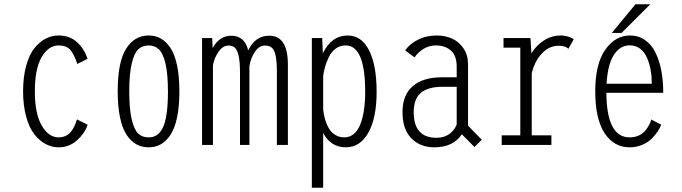

<svg xmlns="http://www.w3.org/2000/svg" viewBox="-20 -678 3190 898"><path d="M390 -94.5Q377 -55 340.5 -22Q304 11 253.5 11Q223 11 194.5 -3.8Q166 -18.5 141.8 -48.5Q117.5 -78.5 102.8 -130.8Q88 -183 88 -251Q88 -319.5 102.8 -372Q117.5 -424.5 142 -454Q166.5 -483.5 194.5 -497.8Q222.5 -512 253.5 -512Q305.5 -512 339.5 -481.5Q373.5 -451 389.5 -403L341.5 -379Q326.5 -424.5 308.5 -445Q290.5 -465.5 254 -465.5Q207 -465.5 175 -411.2Q143 -357 143 -251Q143 -146 175.2 -90.8Q207.5 -35.5 254 -35.5Q273 -35.5 288 -42.8Q303 -50 313 -63.2Q323 -76.5 328.8 -89.5Q334.5 -102.5 340 -119.5Z M530.5 -251Q530.5 -388 569.8 -450Q609 -512 675 -512Q706.5 -512 731.8 -498Q757 -484 777 -454.2Q797 -424.5 808 -373Q819 -321.5 819 -251Q819 -180 808 -128.2Q797 -76.5 777 -46.8Q757 -17 731.8 -3Q706.5 11 675 11Q643.5 11 618 -3Q592.5 -17 572.5 -46.8Q552.5 -76.5 541.5 -128.2Q530.5 -180 530.5 -251ZM675 -35.5Q696.5 -35.5 712.5 -45.5Q728.5 -55.5 740.8 -79.2Q753 -103 759.2 -145.8Q765.5 -188.5 765.5 -251Q765.5 -332 754 -380.5Q742.5 -429 723.2 -447.2Q704 -465.5 675 -465.5Q645.5 -465.5 626.5 -447.2Q607.5 -429 596 -380.5Q584.5 -332 584.5 -251Q584.5 -168.5 596 -119.8Q607.5 -71 626.5 -53.2Q645.5 -35.5 675 -35.5Z M925 0V-500H972.5L974.5 -453Q1006 -511 1062 -511Q1123.5 -511 1141 -442.5Q1173.5 -511 1239.5 -511Q1326.5 -511 1326.5 -375.5V0H1275V-338.5Q1275 -389 1269.5 -416.2Q1264 -443.5 1252.2 -454.2Q1240.5 -465 1219 -465Q1192 -465 1172.2 -435.8Q1152.5 -406.5 1146.5 -369V0H1102.5V-338.5Q1102.5 -388 1096.2 -416Q1090 -444 1078.8 -454.5Q1067.5 -465 1048.5 -465Q1022.5 -465 1002.2 -436Q982 -407 976 -373.5V0Z M1438.5 -500H1487L1490 -429Q1531 -512 1606.5 -512Q1671 -512 1706.2 -442.5Q1741.5 -373 1741.5 -249Q1741.5 -126.5 1703 -57.8Q1664.5 11 1597.5 11Q1527 11 1491.5 -56V200H1438.5ZM1596.5 -465.5Q1570.5 -465.5 1550.2 -450.8Q1530 -436 1518.5 -412.2Q1507 -388.5 1500.8 -367Q1494.5 -345.5 1491.5 -323V-165.5Q1493.5 -149 1496.8 -133.5Q1500 -118 1507.5 -99.2Q1515 -80.5 1525.2 -67.2Q1535.5 -54 1552.2 -44.8Q1569 -35.5 1589.5 -35.5Q1639.5 -35.5 1663.8 -93.2Q1688 -151 1688 -249Q1688 -465.5 1596.5 -465.5Z M2199 9.5 2140 -50Q2099.5 11 2011 11Q1945 11 1903.8 -31.2Q1862.5 -73.5 1862.5 -154Q1862.5 -234 1910.8 -275.2Q1959 -316.5 2046 -316.5H2116V-366.5Q2116 -417.5 2089 -441.5Q2062 -465.5 2018 -465.5Q1986.5 -465.5 1960 -448.8Q1933.5 -432 1919 -409.5L1875 -442Q1894.5 -471.5 1933.8 -491.8Q1973 -512 2023.5 -512Q2061.5 -512 2093.8 -497.8Q2126 -483.5 2147.5 -452.2Q2169 -421 2169 -377.5V-90L2233.5 -24.5ZM2022 -33.5Q2057 -33.5 2081.5 -51.2Q2106 -69 2116 -96V-272H2048Q1983 -272 1949 -244.2Q1915 -216.5 1915 -153Q1915 -33.5 2022 -33.5Z M2467 -45H2559V0H2326.5V-45H2413.5V-455H2335V-500H2461L2465.5 -428.5Q2489 -467 2525 -489.5Q2561 -512 2602.5 -512Q2621.5 -512 2638.8 -506.2Q2656 -500.5 2663.5 -494.5L2638.5 -450Q2624.5 -464 2592.5 -464Q2548.5 -464 2514.5 -428Q2480.5 -392 2467 -335.5Z M2841.5 -524 2952 -658H3021.5L2887 -524ZM3072.5 -95Q3067.5 -80.5 3057 -64.5Q3046.5 -48.5 3029 -30.5Q3011.5 -12.5 2984 -0.8Q2956.5 11 2924.5 11Q2851.5 11 2807.8 -55.2Q2764 -121.5 2764 -251Q2764 -379 2810.8 -445.5Q2857.5 -512 2927 -512Q2966 -512 2996.2 -491.2Q3026.5 -470.5 3045 -433.5Q3063.5 -396.5 3072.8 -348.8Q3082 -301 3082 -244H2816Q2817.5 -35.5 2924.5 -35.5Q2948.5 -35.5 2967.5 -44.2Q2986.5 -53 2998 -67.2Q3009.5 -81.5 3016 -93.8Q3022.5 -106 3026 -119ZM2925.5 -466Q2880 -466 2851 -421Q2822 -376 2817 -286.5H3028.5Q3028.5 -320 3023.2 -350Q3018 -380 3006.5 -407Q2995 -434 2974.2 -450Q2953.5 -466 2925.5 -466Z"/></svg>

Font: League Mono Condensed UltraLight
Style: Regular
Weight: 200
Width: 1
Designer: Tyler Finck
Foundry: The League of Moveable Type / Tyler Finck
Version: Version 2.210